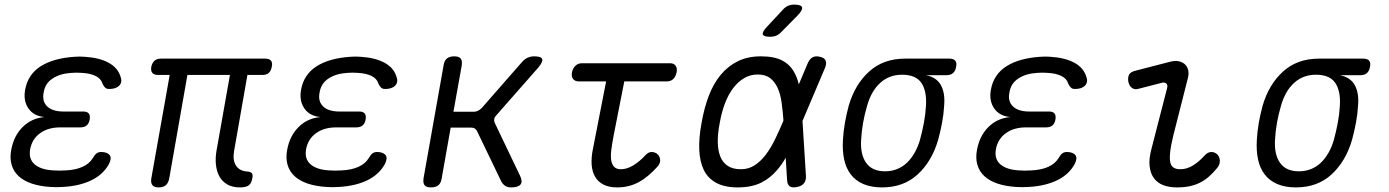

<svg xmlns="http://www.w3.org/2000/svg" viewBox="-20 -805 6040 835"><path d="M505 -469Q509 -458 507 -448.5Q505 -439 498 -432Q491 -425 480 -421.5Q469 -418 455 -418Q450 -418 446 -419Q442 -420 438.5 -423Q435 -426 431.5 -431Q428 -436 425 -443Q419 -463 396 -474.5Q373 -486 337 -488Q325 -489 313.5 -489Q302 -489 290 -488Q241 -485 208.5 -463.5Q176 -442 170 -403Q162 -365 185 -342.5Q208 -320 256 -320H342Q359 -320 366 -311.5Q373 -303 370 -285Q367 -268 357 -259.5Q347 -251 329 -251H242Q189 -251 154 -225.5Q119 -200 111 -155Q104 -113 131 -90Q158 -67 211 -64Q224 -63 238.5 -63Q253 -63 267 -64Q309 -66 339 -79.5Q369 -93 384 -118Q388 -125 392 -130Q396 -135 400 -138Q404 -141 409 -142.5Q414 -144 420 -144Q434 -144 443.5 -140Q453 -136 457.5 -129.5Q462 -123 461 -113.5Q460 -104 454 -92Q429 -46 377.5 -21Q326 4 254 8Q241 9 226.5 9Q212 9 198 8Q153 5 118.5 -6.5Q84 -18 61.5 -38.5Q39 -59 30.5 -88.5Q22 -118 29 -154Q40 -214 78.5 -252.5Q117 -291 174 -296Q127 -300 104 -333Q81 -366 89 -413Q95 -448 112.5 -474Q130 -500 158 -517.5Q186 -535 222.5 -545Q259 -555 303 -558Q314 -559 326 -559Q338 -559 349 -558Q413 -554 453.5 -531.5Q494 -509 505 -469Z M1023 10Q991 10 968.5 -3Q946 -16 934 -38Q922 -60 919 -89.5Q916 -119 922 -152L980 -479H795L716 -29Q712 -9 701 0.5Q690 10 670 10Q651 10 643 0.5Q635 -9 638 -29L718 -479H668Q650 -479 642.5 -488Q635 -497 638 -515Q642 -532 652 -541Q662 -550 680 -550H1133Q1151 -550 1158.5 -541Q1166 -532 1162 -515Q1159 -497 1149 -488Q1139 -479 1121 -479H1056L998 -148Q991 -108 1006.5 -84.5Q1022 -61 1056 -59Q1070 -58 1075 -52Q1080 -46 1078 -33Q1074 -8 1062 1Q1050 10 1023 10Z M1705 -469Q1709 -458 1707 -448.5Q1705 -439 1698 -432Q1691 -425 1680 -421.5Q1669 -418 1655 -418Q1650 -418 1646 -419Q1642 -420 1638.5 -423Q1635 -426 1631.5 -431Q1628 -436 1625 -443Q1619 -463 1596 -474.5Q1573 -486 1537 -488Q1525 -489 1513.5 -489Q1502 -489 1490 -488Q1441 -485 1408.5 -463.5Q1376 -442 1370 -403Q1362 -365 1385 -342.5Q1408 -320 1456 -320H1542Q1559 -320 1566 -311.5Q1573 -303 1570 -285Q1567 -268 1557 -259.5Q1547 -251 1529 -251H1442Q1389 -251 1354 -225.5Q1319 -200 1311 -155Q1304 -113 1331 -90Q1358 -67 1411 -64Q1424 -63 1438.5 -63Q1453 -63 1467 -64Q1509 -66 1539 -79.5Q1569 -93 1584 -118Q1588 -125 1592 -130Q1596 -135 1600 -138Q1604 -141 1609 -142.5Q1614 -144 1620 -144Q1634 -144 1643.5 -140Q1653 -136 1657.5 -129.5Q1662 -123 1661 -113.5Q1660 -104 1654 -92Q1629 -46 1577.5 -21Q1526 4 1454 8Q1441 9 1426.5 9Q1412 9 1398 8Q1353 5 1318.5 -6.5Q1284 -18 1261.5 -38.5Q1239 -59 1230.5 -88.5Q1222 -118 1229 -154Q1240 -214 1278.5 -252.5Q1317 -291 1374 -296Q1327 -300 1304 -333Q1281 -366 1289 -413Q1295 -448 1312.5 -474Q1330 -500 1358 -517.5Q1386 -535 1422.5 -545Q1459 -555 1503 -558Q1514 -559 1526 -559Q1538 -559 1549 -558Q1613 -554 1653.5 -531.5Q1694 -509 1705 -469Z M1854 10Q1834 10 1826.5 0.5Q1819 -9 1822 -30L1909 -520Q1912 -541 1923.5 -550.5Q1935 -560 1955 -560Q1976 -560 1983.5 -550.5Q1991 -541 1988 -520L1952 -319H2041Q2050 -319 2058 -323Q2066 -327 2074 -334L2250 -535Q2261 -548 2274.5 -554Q2288 -560 2303 -560Q2334 -560 2338 -548Q2342 -536 2320 -510L2138 -303Q2131 -296 2129.5 -288Q2128 -280 2131 -272L2241 -42Q2254 -16 2244 -3Q2234 10 2203 10Q2188 10 2177.5 3.5Q2167 -3 2160 -16L2055 -234Q2051 -242 2045 -246Q2039 -250 2029 -250H1940L1901 -30Q1898 -9 1886.5 0.5Q1875 10 1854 10Z M2894 -530Q2911 -530 2918.5 -519Q2926 -508 2922.5 -490.5Q2919 -473 2908.5 -462Q2898 -451 2880 -451H2695L2649 -217Q2641 -176 2638 -148.5Q2635 -121 2639 -103.5Q2643 -86 2653 -77.5Q2663 -69 2680 -69Q2707 -69 2734.5 -86Q2762 -103 2785 -128Q2799 -144 2813.5 -144Q2828 -144 2839 -135Q2850 -125 2851 -109.5Q2852 -94 2839 -80Q2819 -58 2799.5 -41.5Q2780 -25 2759 -13.5Q2738 -2 2714.5 4Q2691 10 2664 10Q2629 10 2605 -2Q2581 -14 2568 -36.5Q2555 -59 2553 -90Q2551 -121 2559 -159L2616 -451H2498Q2480 -451 2472 -462Q2464 -473 2467.5 -490.5Q2471 -508 2482.5 -519Q2494 -530 2511 -530Z M3379 -667Q3368 -655 3356 -650Q3344 -645 3330 -645Q3301 -645 3297.5 -655.5Q3294 -666 3316 -689L3383 -761Q3393 -773 3405.5 -779Q3418 -785 3433 -785Q3464 -785 3468 -773.5Q3472 -762 3449 -738ZM3485 -40Q3486 -20 3476.5 -8Q3467 4 3447 8Q3426 13 3415 5.5Q3404 -2 3403 -22L3397 -119Q3380 -89 3360 -66Q3330 -30 3289 -10Q3248 10 3188 10Q3131 10 3094.5 -10Q3058 -30 3040.5 -66.5Q3023 -103 3021 -154.5Q3019 -206 3031 -270Q3042 -334 3062 -387Q3082 -440 3113.5 -478.5Q3145 -517 3188.5 -538.5Q3232 -560 3289 -560Q3348 -560 3382.5 -541.5Q3417 -523 3435 -489Q3447 -467 3454 -438L3492 -528Q3500 -548 3513.5 -555.5Q3527 -563 3546 -558Q3565 -554 3570.5 -542Q3576 -530 3568 -510L3470 -279ZM3387 -280V-284Q3384 -324 3379 -360Q3374 -396 3362 -422.5Q3350 -449 3329.5 -465Q3309 -481 3275 -481Q3243 -481 3216 -465Q3189 -449 3168 -421Q3147 -393 3132.5 -354.5Q3118 -316 3110 -270Q3101 -224 3101.5 -187.5Q3102 -151 3112.5 -124.5Q3123 -98 3145 -83.5Q3167 -69 3202 -69Q3236 -69 3262.5 -86.5Q3289 -104 3310.5 -132.5Q3332 -161 3350 -198Q3368 -235 3385 -275Z M4096 -478H4007Q4053 -469 4072 -434.5Q4091 -400 4086 -345Q4084 -308 4077 -271Q4070 -234 4060 -197Q4033 -104 3971.5 -47Q3910 10 3816 10Q3769 10 3735 -4.5Q3701 -19 3680 -46.5Q3659 -74 3651 -112.5Q3643 -151 3646 -197Q3648 -234 3654.5 -271Q3661 -308 3671 -345Q3698 -438 3760 -494Q3822 -550 3916 -550H4109Q4127 -550 4134.5 -541Q4142 -532 4138 -514Q4135 -496 4124.5 -487Q4114 -478 4096 -478ZM3829 -60Q3857 -60 3881 -69.5Q3905 -79 3924 -97Q3943 -115 3957.5 -140.5Q3972 -166 3981 -197Q3991 -234 3998 -271Q4005 -308 4007 -345Q4011 -409 3987 -444.5Q3963 -480 3903 -480Q3847 -480 3808 -444.5Q3769 -409 3751 -345Q3740 -308 3733.5 -271Q3727 -234 3725 -197Q3721 -133 3747 -96.5Q3773 -60 3829 -60Z M4705 -469Q4709 -458 4707 -448.5Q4705 -439 4698 -432Q4691 -425 4680 -421.5Q4669 -418 4655 -418Q4650 -418 4646 -419Q4642 -420 4638.5 -423Q4635 -426 4631.5 -431Q4628 -436 4625 -443Q4619 -463 4596 -474.5Q4573 -486 4537 -488Q4525 -489 4513.5 -489Q4502 -489 4490 -488Q4441 -485 4408.5 -463.5Q4376 -442 4370 -403Q4362 -365 4385 -342.5Q4408 -320 4456 -320H4542Q4559 -320 4566 -311.5Q4573 -303 4570 -285Q4567 -268 4557 -259.5Q4547 -251 4529 -251H4442Q4389 -251 4354 -225.5Q4319 -200 4311 -155Q4304 -113 4331 -90Q4358 -67 4411 -64Q4424 -63 4438.5 -63Q4453 -63 4467 -64Q4509 -66 4539 -79.5Q4569 -93 4584 -118Q4588 -125 4592 -130Q4596 -135 4600 -138Q4604 -141 4609 -142.5Q4614 -144 4620 -144Q4634 -144 4643.5 -140Q4653 -136 4657.5 -129.5Q4662 -123 4661 -113.5Q4660 -104 4654 -92Q4629 -46 4577.5 -21Q4526 4 4454 8Q4441 9 4426.5 9Q4412 9 4398 8Q4353 5 4318.5 -6.5Q4284 -18 4261.5 -38.5Q4239 -59 4230.5 -88.5Q4222 -118 4229 -154Q4240 -214 4278.5 -252.5Q4317 -291 4374 -296Q4327 -300 4304 -333Q4281 -366 4289 -413Q4295 -448 4312.5 -474Q4330 -500 4358 -517.5Q4386 -535 4422.5 -545Q4459 -555 4503 -558Q4514 -559 4526 -559Q4538 -559 4549 -558Q4613 -554 4653.5 -531.5Q4694 -509 4705 -469Z M4932 -419Q4915 -414 4903 -422.5Q4891 -431 4887 -450Q4884 -470 4891 -481.5Q4898 -493 4920 -498L5067 -536Q5090 -542 5106.5 -538.5Q5123 -535 5133.5 -525Q5144 -515 5147.5 -499.5Q5151 -484 5146 -465L5083 -217Q5072 -172 5069 -143.5Q5066 -115 5069.5 -99Q5073 -83 5084 -76Q5095 -69 5113 -69Q5142 -69 5169 -86Q5196 -103 5218 -128Q5233 -144 5247.5 -144Q5262 -144 5272 -135Q5284 -125 5285 -107Q5286 -89 5273 -74Q5255 -52 5236.5 -36Q5218 -20 5197.5 -10Q5177 0 5153 5Q5129 10 5098 10Q5065 10 5039.5 0.5Q5014 -9 4998.5 -30Q4983 -51 4979.5 -83Q4976 -115 4988 -159L5056 -423Q5059 -436 5052 -442Q5045 -448 5033 -445Z M5896 -478H5807Q5853 -469 5872 -434.5Q5891 -400 5886 -345Q5884 -308 5877 -271Q5870 -234 5860 -197Q5833 -104 5771.5 -47Q5710 10 5616 10Q5569 10 5535 -4.5Q5501 -19 5480 -46.5Q5459 -74 5451 -112.5Q5443 -151 5446 -197Q5448 -234 5454.5 -271Q5461 -308 5471 -345Q5498 -438 5560 -494Q5622 -550 5716 -550H5909Q5927 -550 5934.5 -541Q5942 -532 5938 -514Q5935 -496 5924.5 -487Q5914 -478 5896 -478ZM5629 -60Q5657 -60 5681 -69.5Q5705 -79 5724 -97Q5743 -115 5757.5 -140.5Q5772 -166 5781 -197Q5791 -234 5798 -271Q5805 -308 5807 -345Q5811 -409 5787 -444.5Q5763 -480 5703 -480Q5647 -480 5608 -444.5Q5569 -409 5551 -345Q5540 -308 5533.5 -271Q5527 -234 5525 -197Q5521 -133 5547 -96.5Q5573 -60 5629 -60Z"/></svg>

Font: Maple Mono Light
Style: Italic
Weight: 300
Italic angle: -10°
Monospace: yes
Designer: subframe7536
Version: Version 7.000